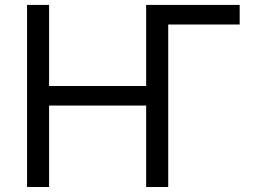

<svg xmlns="http://www.w3.org/2000/svg" viewBox="-20 -747 1026 767"><path d="M937.5 -727.3H563.9V-403.4H176.1V-727.3H88.1V0H176.1V-325.3H563.9V0H652V-649.1H937.5Z"/></svg>

Font: Margiela Sans
Style: Regular
Weight: 400
Designer: Stefan Endress, Andreas Faust
Version: Version 1.100;FEAKit 1.0